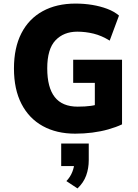

<svg xmlns="http://www.w3.org/2000/svg" viewBox="-20 -736 773 1073"><path d="M400 11Q296 11 219 -31.5Q142 -74 100 -155.5Q58 -237 58 -353Q58 -469 99.5 -550Q141 -631 218.5 -673.5Q296 -716 402 -716Q451 -716 496 -708.5Q541 -701 579.5 -686.5Q618 -672 645 -649L593 -509Q548 -537 503 -548Q458 -559 412 -559Q336 -559 290 -510.5Q244 -462 244 -354Q244 -247 286 -193.5Q328 -140 414 -140Q457 -140 488.5 -144.5Q520 -149 549 -160L510 -104V-273H389V-402H662V-41Q628 -25 585.5 -13Q543 -1 496 5Q449 11 400 11ZM413 317 351 276Q373 253 384 225Q395 197 395 174L428 192H322V66H476V159Q476 205 461.5 245Q447 285 413 317Z"/></svg>

Font: Nunito Sans 7pt SemiCondensed Black
Style: Regular
Weight: 900
Width: 4
Designer: Vernon Adams
Foundry: Vernon Adams
Version: Version 3.101;gftools[0.9.27]